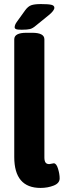

<svg xmlns="http://www.w3.org/2000/svg" viewBox="-20 -915 313 943"><path d="M50 -144V-722Q50 -754 110 -754H138Q198 -754 198 -722V-142Q198 -125 203.5 -117Q209 -109 222 -109Q226 -109 233 -111Q240 -113 244 -113Q257 -113 265 -86.5Q273 -60 273 -39Q273 -15 243.5 -3.5Q214 8 179 8Q50 8 50 -144ZM52 -781Q52 -793 63 -808L104 -865Q118 -884 134 -889.5Q150 -895 181 -895Q217 -895 232 -891.5Q247 -888 247 -877Q247 -863 220 -841L156 -789Q141 -776 128 -772.5Q115 -769 87 -769Q65 -769 58.5 -772Q52 -775 52 -781Z"/></svg>

Font: Asap Condensed
Style: Bold
Weight: 700
Designer: Pablo Cosgaya
Foundry: Omnibus-Type
Version: Version 1.010; ttfautohint (v1.8)